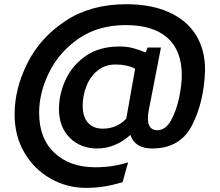

<svg xmlns="http://www.w3.org/2000/svg" viewBox="-20 -699 1052 920"><path d="M677.5 -447.5Q645 -461.2 616.2 -468.8Q587.5 -476.2 552.5 -476.2Q456.2 -476.2 391.2 -431.2Q326.2 -386.2 294.4 -316.9Q262.5 -247.5 262.5 -176.2Q262.5 -91.2 313.8 -39.4Q365 12.5 446.2 12.5Q531.2 12.5 605 -52.5Q626.2 12.5 708.8 12.5Q843.8 12.5 900.6 -99.4Q957.5 -211.2 962.5 -360Q963.8 -457.5 920 -529.4Q876.2 -601.2 790.6 -640Q705 -678.8 585 -678.8Q415 -678.8 293.8 -598.8Q172.5 -518.8 111.2 -396.2Q50 -273.8 50 -151.2Q50 -47.5 96.9 32.5Q143.8 112.5 222.5 156.9Q301.2 201.2 392.5 201.2Q436.2 201.2 476.9 195Q517.5 188.8 567.5 173.8L593.8 78.8Q521.2 102.5 436.2 102.5Q315 102.5 241.2 33.8Q167.5 -35 167.5 -158.8Q167.5 -255 215.6 -352.5Q263.8 -450 357.5 -514.4Q451.2 -578.8 582.5 -578.8Q712.5 -578.8 781.2 -518.8Q850 -458.8 851.2 -341.2Q851.2 -292.5 838.1 -230Q825 -167.5 798.8 -121.2Q772.5 -75 733.8 -75Q688.8 -75 688.8 -132.5Q688.8 -148.8 692.5 -168.8L751.2 -471.2H687.5ZM627.5 -370 585 -130Q538.8 -82.5 472.5 -82.5Q426.2 -82.5 401.2 -111.2Q376.2 -140 376.2 -192.5Q376.2 -238.8 393.1 -283.8Q410 -328.8 445.6 -359.4Q481.2 -390 535 -390Q587.5 -390 627.5 -370Z"/></svg>

Font: Cambay
Style: Bold Italic
Weight: 700
Italic angle: -11°
Designer: Pooja Saxena
Foundry: Pooja Saxena
Version: Version 1.006;PS 001.006;hotconv 1.0.70;makeotf.lib2.5.58329